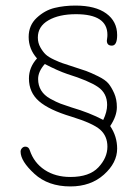

<svg xmlns="http://www.w3.org/2000/svg" viewBox="-20 -664 487 690"><path d="M233 6Q153 6 103.5 -39.5Q54 -85 54 -119Q54 -126 59 -131.5Q64 -137 71 -137Q83 -137 87 -124Q102 -79 140.5 -53.5Q179 -28 233 -28Q301 -28 333.5 -62.5Q366 -97 366 -137Q366 -175 340 -198Q314 -221 236 -245Q156 -269 120 -300.5Q84 -332 84 -382Q84 -422 113 -454Q83 -488 83 -531Q83 -573 112 -600Q141 -627 176 -635.5Q211 -644 251 -644Q323 -644 362 -615.5Q401 -587 401 -538Q401 -500 382 -500Q364 -500 364 -518Q364 -520 365 -526Q366 -532 366 -539Q366 -613 253 -613Q192 -613 154 -591Q116 -569 116 -529Q116 -510 125 -494Q134 -478 144 -468.5Q154 -459 174.5 -449.5Q195 -440 204.5 -437Q214 -434 235 -427Q273 -415 289.5 -409Q306 -403 332.5 -390Q359 -377 370 -363.5Q381 -350 390.5 -328.5Q400 -307 400 -279Q400 -247 376 -211Q401 -174 401 -130Q401 -79 353.5 -36.5Q306 6 233 6ZM351 -233Q365 -262 365 -287Q365 -329 332 -351.5Q299 -374 222 -398Q187 -410 141 -434Q117 -407 117 -380Q117 -357 128 -339Q139 -321 161 -309Q183 -297 197.5 -291.5Q212 -286 237 -278Q302 -259 351 -233Z"/></svg>

Font: Comic Neue Light
Style: Regular
Weight: 300
Designer: Craig Rozynski
Foundry: Craig Rozynski
Version: Version 2.003